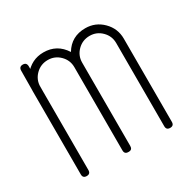

<svg xmlns="http://www.w3.org/2000/svg" viewBox="-122 -655 795 787"><g transform="rotate(-30 275.0 -262.0)"><path d="M454 -492Q488 -458 488 -410V-16Q488 2 470 2Q452 2 452 -16V-410Q452 -443 428.5 -466.5Q405 -490 372 -490Q338 -490 314.5 -466.5Q291 -443 291 -410V-16Q291 2 274 2H272Q254 2 254 -16V-410Q254 -443 230.5 -466.5Q207 -490 174 -490Q140 -490 116.5 -466.5Q93 -443 93 -410V-16Q93 2 75 2Q57 2 57 -16V-284V-288V-410Q57 -448 80 -479Q117 -526 174 -526Q238 -526 273 -471Q306 -526 372 -526Q420 -526 454 -492ZM93 -386H57L58 -506Q58 -525 76 -525Q94 -525 94 -506Z"/></g></svg>

Font: Aaram
Style: Regular
Weight: 400
Designer: Tharique Azeez
Foundry: Tharique Azeez
Version: Version 1.7